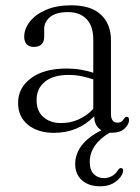

<svg xmlns="http://www.w3.org/2000/svg" viewBox="-20 -478 516 706"><path d="M46.5 -100Q46.5 -155 94 -190.5Q141.5 -226 225 -226Q252.5 -226 277.2 -221.8Q302 -217.5 323 -210.5V-332.5Q323 -381.5 298.5 -407.5Q274 -433.5 229.5 -433.5Q185.5 -433.5 164 -415.2Q142.5 -397 142.5 -372.5V-343Q142.5 -305.5 103.5 -305.5Q87 -305.5 78 -315.5Q69 -325.5 69 -342.5Q69 -372 89.8 -398.5Q110.5 -425 149.2 -441.8Q188 -458.5 242.5 -458.5Q314.5 -458.5 351.2 -424Q388 -389.5 388 -330.5V-59.5Q388 -27 412 -27Q421.5 -27 427 -31.2Q432.5 -35.5 436 -41.5Q441 -48.5 445.5 -48.5Q454.5 -48.5 454.5 -37Q454.5 -20.5 438.2 -5.2Q422 10 392.5 10Q387.5 10 383 10Q310 53.5 310 118Q310 147 324.8 162Q339.5 177 362 177Q378 177 392 169.2Q406 161.5 414 147Q419.5 139 426 140Q435.5 142 432 154.5Q427.5 173.5 405.2 190.2Q383 207 348.5 207Q306 207 281.2 184.8Q256.5 162.5 256.5 125Q256.5 88.5 280.2 57Q304 25.5 353 1Q326.5 -14.5 326.5 -50.5Q266.5 10.5 178.5 10.5Q119.5 10.5 83 -19Q46.5 -48.5 46.5 -100ZM114.5 -110Q114.5 -69 139.8 -47.2Q165 -25.5 204 -25.5Q273 -25.5 323 -77.5V-186Q302.5 -193 280 -197.8Q257.5 -202.5 232 -202.5Q176.5 -202.5 145.5 -177.8Q114.5 -153 114.5 -110Z"/></svg>

Font: Fraunces 72pt Soft Light
Style: Regular
Weight: 300
Version: Version 1.000;[b76b70a41]